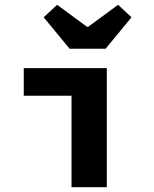

<svg xmlns="http://www.w3.org/2000/svg" viewBox="-20 -780 640 800"><path d="M278 0V-381H79V-496H425V0ZM270 -577 162 -708 218 -760 343 -668H347L472 -760L528 -708L420 -577Z"/></svg>

Font: Source Code Pro
Style: Bold
Weight: 700
Monospace: yes
Designer: Paul D. Hunt, Teo Tuominen
Foundry: Adobe Systems Incorporated
Version: Version 2.030;PS 1.000;hotconv 16.6.51;makeotf.lib2.5.65220